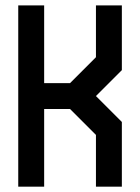

<svg xmlns="http://www.w3.org/2000/svg" viewBox="-20 -704 528 724"><path d="M48.8 -683.6H146.5V-390.6H244.1L341.8 -488.3V-683.6H439.5V-439.5L341.8 -341.8L439.5 -244.1V0H341.8V-195.3L244.1 -293H146.5V0H48.8Z"/></svg>

Font: BabelStone Runic Elder Futhark
Style: Regular
Weight: 400
Designer: Andrew West
Foundry: BabelStone
Version: Version 3.005 March 14, 2022